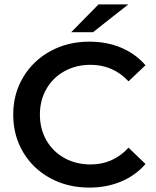

<svg xmlns="http://www.w3.org/2000/svg" viewBox="-20 -842 708 871"><path d="M385 -653Q465 -653 530 -625.5Q595 -598 640 -546L563 -473Q493 -548 391 -548Q325 -548 272.5 -519Q220 -490 190.5 -438.5Q161 -387 161 -322Q161 -257 190.5 -205.5Q220 -154 272.5 -125Q325 -96 391 -96Q493 -96 563 -172L640 -98Q595 -46 529.5 -18.5Q464 9 385 9Q287 9 208.5 -33.5Q130 -76 85 -151.5Q40 -227 40 -322Q40 -417 85.5 -492.5Q131 -568 209.5 -610.5Q288 -653 385 -653ZM427 -822H562L402 -696H303Z"/></svg>

Font: Montserrat Ace
Style: Bold
Weight: 600
Designer: Julieta Ulanovsky
Foundry: Julieta Ulanovsky
Version: Version 1